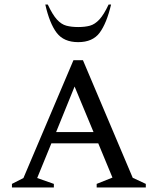

<svg xmlns="http://www.w3.org/2000/svg" viewBox="-20 -832 700 852"><path d="M33 0V-16L84 -42L306 -565H348L569 -43L627 -16V0H409V-16L479 -44L416 -196H208L145 -42L219 -16V0ZM229 -246H395L311 -448ZM327 -645Q263 -645 231.5 -686.5Q200 -728 181 -812H192Q213 -767 232.5 -745.5Q252 -724 274.5 -718Q297 -712 327 -712Q357 -712 379 -718Q401 -724 421 -745.5Q441 -767 462 -812H473Q453 -728 422 -686.5Q391 -645 327 -645Z"/></svg>

Font: Spectral SC
Style: Regular
Weight: 400
Designer: Jean-Baptiste Levee
Foundry: Production Type
Version: Version 2.001